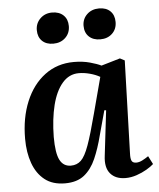

<svg xmlns="http://www.w3.org/2000/svg" viewBox="-54 -803 714 863"><g transform="rotate(-5 303.0 -371.0)"><path d="M507 -94Q506 -71 511 -61Q516 -51 532 -51Q545 -51 559.5 -58.5Q574 -66 587 -75L606 -38Q594 -27 573.5 -15Q553 -3 528 5.5Q503 14 478 14Q433 14 409.5 -13.5Q386 -41 393 -94L417 -297L409 -298L379 -188Q364 -129 344 -83.5Q324 -38 291.5 -12Q259 14 205 14Q149 14 113.5 -14Q78 -42 60.5 -90.5Q43 -139 43 -201Q43 -295 73.5 -368.5Q104 -442 160 -484Q216 -526 291 -526Q331 -526 363.5 -517Q396 -508 414 -499L499 -524L520 -513ZM238 -63Q265 -63 283.5 -80.5Q302 -98 319.5 -146.5Q337 -195 361 -287L404 -449Q385 -460 359 -467Q333 -474 309 -474Q265 -474 234.5 -438.5Q204 -403 188.5 -341Q173 -279 172 -198Q172 -125 188 -94Q204 -63 238 -63ZM349 -684Q349 -715 370.5 -735.5Q392 -756 425 -756Q457 -756 475.5 -738Q494 -720 494 -689Q494 -657 473 -637Q452 -617 419 -617Q387 -617 368 -635Q349 -653 349 -684ZM138 -683Q138 -714 159.5 -735Q181 -756 213 -756Q245 -756 264 -738Q283 -720 283 -689Q283 -657 261.5 -636.5Q240 -616 207 -616Q175 -616 156.5 -634Q138 -652 138 -683Z"/></g></svg>

Font: Literata 36pt SemiBold
Style: Italic
Weight: 600
Italic angle: -2°
Designer: Latin by Veronika Burian and Jose Scaglione. Greek by Irene Vlachou. Cyrillic by Vera Evstafieva
Foundry: TypeTogether
Version: Version 3.002